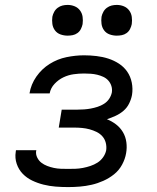

<svg xmlns="http://www.w3.org/2000/svg" viewBox="-20 -753 640 781"><path d="M257 8Q231 8 206 6Q181 4 157 -2Q133 -8 111 -18.5Q89 -29 72.5 -46Q56 -63 48 -86.5Q40 -110 44 -135Q44 -137 44.5 -139Q45 -141 45 -142H128Q128 -141 127.5 -140.5Q127 -140 127 -139Q125 -125 131.5 -112Q138 -99 148.5 -91Q159 -83 172 -78Q185 -73 199 -70Q213 -67 227.5 -66.5Q242 -66 257 -66Q272 -66 287 -66.5Q302 -67 317.5 -70Q333 -73 348 -78Q363 -83 376.5 -91.5Q390 -100 399.5 -113.5Q409 -127 412 -142Q414 -158 410 -173Q406 -188 396 -199Q386 -210 372.5 -216.5Q359 -223 344.5 -227Q330 -231 314 -232.5Q298 -234 282 -234H219L231 -307H295Q308 -307 322 -308Q336 -309 349.5 -311.5Q363 -314 377 -318.5Q391 -323 403.5 -331Q416 -339 424 -351Q432 -363 435 -377Q437 -391 433 -403.5Q429 -416 420.5 -425.5Q412 -435 400 -440.5Q388 -446 375.5 -449Q363 -452 349.5 -453Q336 -454 322 -454Q301 -454 279.5 -451Q258 -448 238 -438.5Q218 -429 202 -412Q186 -395 182 -373H100Q106 -410 128 -441.5Q150 -473 182 -493Q214 -513 250.5 -520.5Q287 -528 322 -528Q347 -528 372.5 -525Q398 -522 421 -514.5Q444 -507 464 -494Q484 -481 497.5 -461.5Q511 -442 516 -417Q521 -392 517 -367Q514 -350 505.5 -332.5Q497 -315 482.5 -302.5Q468 -290 450.5 -282Q433 -274 415 -268Q435 -260 452 -247Q469 -234 480 -215.5Q491 -197 494 -174.5Q497 -152 493 -130Q489 -106 476.5 -83Q464 -60 444 -44Q424 -28 400.5 -17.5Q377 -7 353 -1.5Q329 4 305 6Q281 8 257 8ZM455 -608Q440 -608 426 -613Q412 -618 403.5 -629.5Q395 -641 393 -655.5Q391 -670 393 -685Q395 -695 400.5 -705Q406 -715 415 -721.5Q424 -728 434 -730.5Q444 -733 455 -733Q470 -733 483.5 -727.5Q497 -722 505.5 -710.5Q514 -699 516 -684.5Q518 -670 516 -655Q514 -645 509 -635Q504 -625 495 -618.5Q486 -612 475.5 -610Q465 -608 455 -608ZM255 -608Q240 -608 226 -613Q212 -618 203.5 -629.5Q195 -641 193 -655.5Q191 -670 193 -685Q195 -695 200.5 -705Q206 -715 215 -721.5Q224 -728 234 -730.5Q244 -733 255 -733Q270 -733 283.5 -727.5Q297 -722 305.5 -710.5Q314 -699 316 -684.5Q318 -670 316 -655Q314 -645 309 -635Q304 -625 295 -618.5Q286 -612 275.5 -610Q265 -608 255 -608Z"/></svg>

Font: Zed Sans Extended
Style: Italic
Weight: 400
Width: 7
Italic angle: -9°
Designer: Belleve Invis
Foundry: Belleve Invis
Version: Version 1.0.0; ttfautohint (v1.8.4)